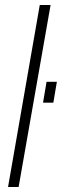

<svg xmlns="http://www.w3.org/2000/svg" viewBox="-20 -743 246 763"><path d="M12 0 138 -723H181L54 0ZM151 -335 165 -418H206L192 -335Z"/></svg>

Font: Archivo ExtraCondensed Thin
Style: Italic
Weight: 250
Width: 2
Italic angle: -10°
Designer: Hector Gatti
Foundry: Omnibus-Type
Version: Version 2.001